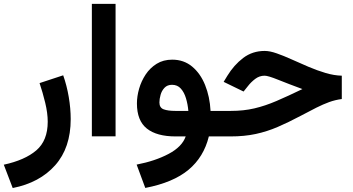

<svg xmlns="http://www.w3.org/2000/svg" viewBox="-42 -702 1815 988"><path d="M23.4 265.6 -22.5 145.5Q85.9 122.1 144.8 71.8Q203.6 21.5 203.6 -75.7Q203.6 -119.6 190.7 -173.1Q177.7 -226.6 161.6 -274.4L283.2 -314.5Q301.8 -261.7 311.8 -202.9Q321.8 -144 321.8 -88.9Q321.8 58.6 241.9 148.4Q162.1 238.3 23.4 265.6Z M552.7 -682.1V-0.5H430.7V-682.1Z M844.2 -395Q903.8 -395 946.5 -359.6Q989.3 -324.2 1013.4 -264.4Q1037.6 -204.6 1041.5 -131.3H1082.5V0H1032.7Q1006.8 106 928.2 171.6Q849.6 237.3 705.6 265.1L661.1 145Q756.8 126.5 825.9 89.8Q895 53.2 913.6 0H861.8Q764.6 0 713.6 -40.5Q662.6 -81.1 662.6 -169.9Q662.6 -206.1 673.8 -245.4Q685.1 -284.7 707.5 -318.6Q730 -352.5 764.2 -373.8Q798.3 -395 844.2 -395ZM860.4 -131.3H927.2Q924.3 -165.5 915 -196.3Q905.8 -227.1 888.4 -246.3Q871.1 -265.6 843.3 -265.6Q818.8 -265.6 804.4 -250.2Q790 -234.9 784.2 -213.6Q778.3 -192.4 778.3 -174.8Q778.3 -147.5 800.3 -139.4Q822.3 -131.3 860.4 -131.3Z M1063 -131.3H1146Q1211.9 -131.3 1267.1 -144.3Q1322.3 -157.2 1380.9 -182.4Q1439.5 -207.5 1514.2 -243.7Q1440.4 -271 1388.9 -291.7Q1337.4 -312.5 1319.8 -312.5Q1293 -312.5 1271.2 -295.9Q1249.5 -279.3 1234.9 -260.3L1211.4 -231L1108.9 -280.8L1127.9 -312Q1161.6 -367.2 1209.2 -403.6Q1256.8 -439.9 1320.3 -439.9Q1346.7 -439.9 1382.6 -427.2Q1418.5 -414.6 1460 -395.8Q1501.5 -377 1545.7 -358.2Q1589.8 -339.4 1633.5 -326.4Q1677.2 -313.5 1716.8 -312.5V-192.4Q1683.1 -188 1652.1 -176.8Q1621.1 -165.5 1585.9 -147.9Q1550.8 -130.4 1504.4 -105.5Q1441.9 -72.3 1386.7 -48.6Q1331.5 -24.9 1273.7 -12.5Q1215.8 0 1144.5 0H1063Z"/></svg>

Font: Vazirmatn RD UI FD
Style: Bold
Weight: 700
Designer: Saber Rastikerdar
Foundry: Saber Rastikerdar
Version: Version 33.003